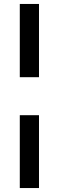

<svg xmlns="http://www.w3.org/2000/svg" viewBox="-20 -770 297 970"><path d="M177 -380H80V-750H177ZM177 180H80V-188H177Z"/></svg>

Font: Holmes&Hills Bold
Style: Bold
Weight: 500
Designer: Noopur Datye, Girish Dalvi, Yashodeep Gholap, Pallavi Karambelkar
Foundry: Ek Type
Version: ""